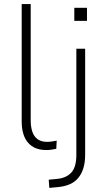

<svg xmlns="http://www.w3.org/2000/svg" viewBox="-20 -725 517 938"><path d="M206 8Q148 8 117 -28Q86 -64 86 -132V-705H130V-137Q130 -107 137.5 -83Q145 -59 163 -45.5Q181 -32 210 -32Q223 -32 235.5 -34Q248 -36 257 -38L255 2Q241 5 229.5 6.5Q218 8 206 8ZM343 -623V-687H405V-623ZM221 193 218 153 259 149Q303 145 328 118.5Q353 92 353 31V-487H396V30Q396 68 387.5 96Q379 124 362.5 144Q346 164 321 175Q296 186 263 189Z"/></svg>

Font: Nunito Sans 10pt SemiCondensed ExtraLight
Style: Regular
Weight: 250
Width: 4
Designer: Vernon Adams
Foundry: Vernon Adams
Version: Version 3.101;gftools[0.9.27]